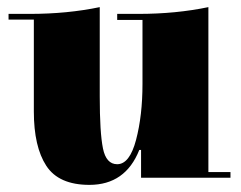

<svg xmlns="http://www.w3.org/2000/svg" viewBox="-20 -508 677 539"><path d="M565 -25H627V-9H376V-87H371Q332 11 231 11Q145 11 110 -42.5Q75 -96 75 -195V-453H4V-469H64Q169 -469 260 -488V-237Q260 -136 269 -91.5Q278 -47 309 -47Q344 -47 362 -115.5Q380 -184 380 -272V-452H309V-469H369Q474 -469 565 -488Z"/></svg>

Font: Elsie Swash Caps Black
Style: Regular
Weight: 900
Designer: Alejandro Inler
Foundry: Alejandro Inler
Version: 1.003